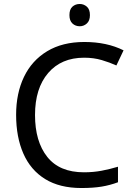

<svg xmlns="http://www.w3.org/2000/svg" viewBox="-20 -935 672 965"><path d="M403 -645Q288 -645 222 -568Q156 -491 156 -357Q156 -224 217.5 -146.5Q279 -69 402 -69Q449 -69 491 -77Q533 -85 573 -97V-19Q533 -4 490.5 3Q448 10 389 10Q280 10 207 -35Q134 -80 97.5 -163Q61 -246 61 -358Q61 -466 100.5 -548.5Q140 -631 217 -677.5Q294 -724 404 -724Q517 -724 601 -682L565 -606Q532 -621 491.5 -633Q451 -645 403 -645ZM381 -915Q401 -915 416.5 -901.5Q432 -888 432 -859Q432 -831 416.5 -817Q401 -803 381 -803Q359 -803 344 -817Q329 -831 329 -859Q329 -888 344 -901.5Q359 -915 381 -915Z"/></svg>

Font: Noto Sans Tai Viet
Style: Regular
Weight: 400
Designer: Monotype Design Team
Foundry: Monotype Imaging Inc.
Version: Version 2.003; ttfautohint (v1.8.4.7-5d5b)